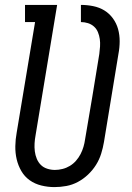

<svg xmlns="http://www.w3.org/2000/svg" viewBox="-20 -755 540 783"><path d="M202 8Q175 8 148.5 1.5Q122 -5 101 -20Q80 -35 67 -57.5Q54 -80 48 -105.5Q42 -131 42.5 -159Q43 -187 48 -214L123 -665H82V-735H213L125 -203Q122 -187 121 -170.5Q120 -154 122 -138Q124 -122 130 -107.5Q136 -93 146.5 -82.5Q157 -72 172.5 -67Q188 -62 204 -62Q219 -62 235 -66Q251 -70 265 -78.5Q279 -87 290 -99.5Q301 -112 308.5 -126.5Q316 -141 320.5 -156.5Q325 -172 327 -187Q342 -274 356.5 -361Q371 -448 385 -535Q387 -550 388 -565.5Q389 -581 387 -595.5Q385 -610 379.5 -623.5Q374 -637 363.5 -646.5Q353 -656 339 -660.5Q325 -665 310 -665V-735Q335 -735 360 -730Q385 -725 405.5 -712.5Q426 -700 440.5 -680Q455 -660 461.5 -636.5Q468 -613 468 -587Q468 -561 463 -535L404 -176Q400 -152 392.5 -128Q385 -104 371.5 -82.5Q358 -61 339 -43Q320 -25 297.5 -13Q275 -1 250.5 3.5Q226 8 202 8Z"/></svg>

Font: Iosevka Gothic
Style: Italic
Weight: 400
Italic angle: -9°
Monospace: yes
Designer: Belleve Invis
Foundry: Belleve Invis
Version: Version 15.5.1; ttfautohint (v1.8.4)